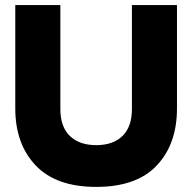

<svg xmlns="http://www.w3.org/2000/svg" viewBox="-20 -719 755 754"><path d="M40 -293V-699H217V-291Q217 -221 254.5 -185Q292 -149 358 -149Q424 -149 461 -185Q498 -221 498 -291V-699H675V-293Q675 -153 595.5 -69Q516 15 358 15Q200 15 120 -69.5Q40 -154 40 -293Z"/></svg>

Font: Prompt
Style: Bold
Weight: 700
Designer: Katatrad Team
Foundry: CadsonDemak
Version: Version 1.000